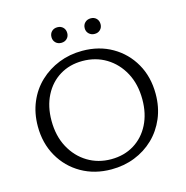

<svg xmlns="http://www.w3.org/2000/svg" viewBox="-120 -942 1030 1064"><g transform="rotate(-15 395.5 -409.5)"><path d="M390.5 9.4Q293.9 9.4 218.5 -33.9Q143 -77.2 99.8 -153.2Q56.5 -229.3 56.5 -325.8Q56.5 -402.2 83.2 -465Q109.8 -527.9 157.5 -572.9Q205.2 -617.9 267.5 -642.6Q329.9 -667.4 401.8 -667.4Q498.3 -667.4 573.2 -624.1Q648.2 -580.8 691.1 -505.3Q734.1 -429.7 734.1 -332.2Q734.1 -255.8 707.5 -193Q680.8 -130.1 633.7 -84.8Q586.5 -39.5 524.5 -15.1Q462.4 9.4 390.5 9.4ZM403 -45.4Q477.9 -45.4 534.8 -80.3Q591.6 -115.2 623.3 -177.5Q654.9 -239.8 654.9 -321.3Q654.9 -408.8 619.7 -474.2Q584.5 -539.5 524.4 -576.1Q464.2 -612.6 388.2 -612.6Q314.9 -612.6 258.3 -578Q201.7 -543.4 169.8 -481Q137.9 -418.7 137.9 -336.7Q137.9 -249.7 173.1 -184.1Q208.3 -118.5 268.4 -81.9Q328.5 -45.4 403 -45.4ZM302.8 -739.9Q282.8 -739.9 270.2 -752.5Q257.6 -765.1 257.6 -784Q257.6 -804.2 270.2 -816.7Q282.8 -829.2 302.8 -829.2Q322.8 -829.2 335.4 -816.7Q348 -804.2 348 -784Q348 -765.1 335.4 -752.5Q322.8 -739.9 302.8 -739.9ZM494.5 -739.9Q474.4 -739.9 461.3 -752.5Q448.2 -765.1 448.2 -784Q448.2 -804.2 461.3 -816.7Q474.4 -829.2 494.5 -829.2Q514.1 -829.2 526.6 -816.7Q539.1 -804.2 539.1 -784Q539.1 -765.1 526.6 -752.5Q514.1 -739.9 494.5 -739.9Z"/></g></svg>

Font: Ysabeau
Style: Bold
Weight: 700
Designer: Christian Thalmann (Catharsis Fonts)
Version: Version 2.000;gftools[0.9.27.dev2+g8671c4b]